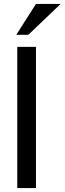

<svg xmlns="http://www.w3.org/2000/svg" viewBox="-20 -952 327 972"><path d="M67.4 0V-714.8H162.1V0ZM123.5 -775.9H62.5L162.1 -932.1H287.1Z"/></svg>

Font: Pontano Sans Medium
Style: Regular
Weight: 500
Designer: Vernon Adams
Foundry: Vernon Adams
Version: Version 2.001